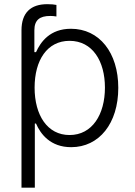

<svg xmlns="http://www.w3.org/2000/svg" viewBox="-20 -690 642 915"><path d="M143.8 -545.5C143.8 -594.5 169 -614 219.5 -614C227.6 -614 239 -613.3 248.9 -611.5V-666.5C239.7 -668.7 223 -670.1 205.3 -670.1C126.8 -670.1 82.4 -629.6 82.4 -545.5V204.5H146V-101.2H151.6C173.3 -51.1 220.2 11.4 319.2 11.4C452.8 11.4 543.7 -102.3 543.7 -271.3C543.7 -439.6 453.1 -552.9 318.2 -552.9C218 -552.9 173.7 -490.4 151.6 -441.4H143.8ZM144.9 -272.4C144.9 -403.1 204.9 -495.4 311.4 -495.4C421.2 -495.4 480.1 -398.1 480.1 -272.4C480.1 -145.2 420.1 -46.5 311.4 -46.5C206 -46.5 144.9 -140.6 144.9 -272.4Z"/></svg>

Font: Karasuma Gothic
Style: Light
Weight: 300
Designer: Rasmus Andersson / Ryoko Nishizuka
Foundry: rsms
Version: Version 1.00